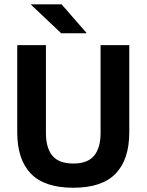

<svg xmlns="http://www.w3.org/2000/svg" viewBox="-20 -846 672 880"><path d="M316 14.5Q184 14.5 121.5 -50.2Q59 -115 59 -239.5V-639H190.5V-236.5Q190.5 -168 220.2 -132.2Q250 -96.5 316 -96.5Q381.5 -96.5 411.2 -132.2Q441 -168 441 -236.5V-639H572.5V-239.5Q572.5 -115 510 -50.2Q447.5 14.5 316 14.5ZM262.5 -826 376.5 -695V-693.5H260.5L122 -824.5V-826Z"/></svg>

Font: Anek Gurmukhi Medium SemiBold
Style: Regular
Weight: 600
Version: Version 1.003